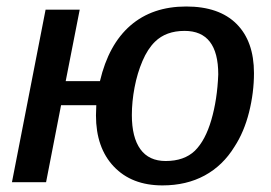

<svg xmlns="http://www.w3.org/2000/svg" viewBox="-20 -558 830 588"><path d="M757.8 -334Q757.8 -274.4 742.7 -214.1Q727.5 -153.8 698.2 -108.9Q662.6 -50.8 606.7 -20.5Q550.8 9.8 477.5 9.8Q383.3 9.8 328.6 -47.9Q273.9 -105.5 273.9 -204.6L274.9 -235.8H167L121.1 0H16.6L119.6 -528.3H224.1L181.2 -309.6H286.1Q312.5 -421.9 379.6 -480Q446.8 -538.1 550.3 -538.1Q650.9 -538.1 704.3 -484.9Q757.8 -431.6 757.8 -334ZM648.4 -330.1Q648.4 -463.4 545.4 -463.4Q488.3 -463.4 454.6 -430.2Q432.1 -408.2 416.3 -371.1Q400.4 -334 392.1 -290.3Q383.8 -246.6 383.8 -205.6Q383.8 -137.2 409.9 -101.1Q436 -64.9 487.3 -64.9Q543.9 -64.9 576.7 -96.2Q608.9 -127.9 627.2 -190.7Q645.5 -253.4 648.4 -330.1Z"/></svg>

Font: Arimo Medium
Style: Italic
Weight: 500
Italic angle: -12°
Designer: Steve Matteson
Foundry: Monotype Imaging Inc.
Version: Version 1.33